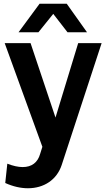

<svg xmlns="http://www.w3.org/2000/svg" viewBox="-20 -775 562 1024"><path d="M19 98 8 201C50 220 91 229 129 229C214 229 283 184 309 105L522 -545H397L276 -148L143 -545H5L206 8L194 46C181 92 149 116 101 116C77 116 50 110 19 98ZM79 -603H185L264 -701L340 -603H444L336 -755H191Z"/></svg>

Font: Ronzino
Style: Bold
Weight: 700
Designer: Nunzio Mazzaferro
Foundry: Collletttivo
Version: Version 1.000;Glyphs 3.3 (3337)